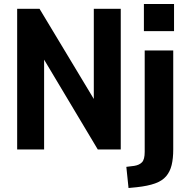

<svg xmlns="http://www.w3.org/2000/svg" viewBox="-20 -749 939 962"><path d="M66 0V-705H178L482 -200H450V-705H585V0H470L170 -502H201V0ZM701 -593V-729H852V-593ZM624 193 613 87 653 82Q678 78 691.5 64Q705 50 705 12V-496H848V0Q848 45 840 78Q832 111 812.5 134Q793 157 757 170Q721 183 665 189Z"/></svg>

Font: Nunito Sans 10pt Condensed ExtraBold
Style: Regular
Weight: 800
Width: 3
Designer: Vernon Adams
Foundry: Vernon Adams
Version: Version 3.101;gftools[0.9.27]